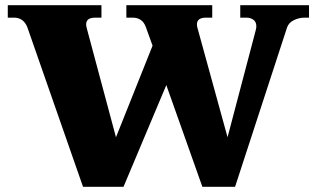

<svg xmlns="http://www.w3.org/2000/svg" viewBox="-20 -720 1221 740"><path d="M1171 -700V-652H1154Q1132 -652 1112 -642Q1092 -632 1086 -613L886 0H760L621 -392L456 0H300L85 -616Q70 -652 34 -652H10V-700H371V-652H347Q312 -652 312 -626Q312 -620 315 -609L427 -191L568 -544L542 -616Q529 -652 491 -652H467V-700H798V-652H774Q739 -652 739 -626Q739 -618 742 -609L857 -191L965 -601Q968 -612 968 -618Q968 -636 956.5 -644Q945 -652 930 -652H906V-700Z"/></svg>

Font: Taviraj Black
Style: Regular
Weight: 900
Designer: Katatrad Team
Foundry: CadsonDemak
Version: Version 1.001